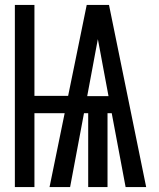

<svg xmlns="http://www.w3.org/2000/svg" viewBox="-20 -755 640 775"><path d="M40 0V-735H119V-368H255L280 -490L330 -735H420L470 -490L570 0H487L431 -298H414V0H336V-298H319L263 0H180L241 -298H119V0ZM418 -367 395 -490Q390 -517 385 -544Q380 -571 375 -597Q370 -571 365 -544Q360 -517 355 -490L332 -367Z"/></svg>

Font: Iosevka SS04 Extended
Style: Regular
Weight: 400
Width: 7
Monospace: yes
Designer: Belleve Invis
Foundry: Belleve Invis
Version: Version 19.0.0; ttfautohint (v1.8.4)